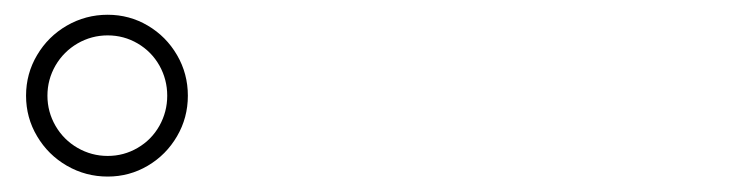

<svg xmlns="http://www.w3.org/2000/svg" viewBox="-20 -838 978 255"><path d="M14.6 -710.9Q14.6 -740.2 29.3 -764.9Q43.9 -789.6 68.8 -804Q93.8 -818.4 123 -818.4Q151.9 -818.4 176.3 -804Q200.7 -789.6 215.1 -764.9Q229.5 -740.2 229.5 -710.9Q229.5 -681.6 215.1 -657Q200.7 -632.3 176.3 -617.9Q151.9 -603.5 123 -603.5Q93.8 -603.5 68.8 -617.9Q43.9 -632.3 29.3 -657Q14.6 -681.6 14.6 -710.9ZM202.1 -710.9Q202.1 -732.4 191.7 -751Q181.2 -769.5 162.8 -780.3Q144.5 -791 123 -791Q101.6 -791 83 -780.3Q64.5 -769.5 53.7 -751Q43 -732.4 43 -710.9Q43 -689.5 53.7 -670.9Q64.5 -652.3 83 -641.6Q101.6 -630.9 123 -630.9Q144.5 -630.9 162.8 -641.6Q181.2 -652.3 191.7 -670.9Q202.1 -689.5 202.1 -710.9Z"/></svg>

Font: Pretendard JP Thin
Style: Regular
Weight: 100
Designer: Base glyphs from Inter by Rasmus Andersson; Hangeul glyphs from Noto Sans CJK(Source Han Sans) by Jang Soo-young and Kan
Foundry: Kil Hyung-jin
Version: Version 1.309